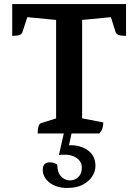

<svg xmlns="http://www.w3.org/2000/svg" viewBox="-20 -661 684 951"><path d="M166.6 0Q166.6 -21.9 170.9 -35.1Q175.1 -48.4 182.6 -50.9L275.6 -80.1L257.9 -52.4V-574.2L268.9 -561.2L104.6 -577L118.6 -586L91.2 -502.2Q88.8 -493.2 77.8 -488.2Q66.9 -483.3 40.5 -483.3V-641H604.3V-483.3Q578.8 -483.3 567.1 -488.2Q555.4 -493.2 552.4 -502.2L526.2 -586L540.2 -577L375.8 -561.2L386.8 -574.2V-55.2L364.9 -79.1L491.5 -54.6Q491.5 -38.9 487.8 -26.6Q484.1 -14.3 472.6 0ZM312.8 270Q260.3 270 226.1 244.1Q191.8 218.2 191.8 178.8Q191.8 160.5 201.3 151.8Q210.9 143.1 224.9 143.1Q241.1 143.1 250.4 147.4Q259.8 151.6 263.8 155Q263.8 192.8 282.4 212.7Q300.9 232.6 326.5 232.6Q350.1 232.6 367.6 216.2Q385.2 199.8 385.2 169.5Q385.2 148.6 373.5 134.5Q361.8 120.3 343.3 112.8Q324.8 105.2 302.8 105.2Q292 105.2 284.4 105.5Q276.8 105.8 271.9 106.8L296 0H334.4L318.2 74L303.1 61.5Q324.1 56.7 349.5 59.3Q374.9 61.9 398.7 73.4Q422.6 84.9 437.7 106.6Q452.8 128.3 452.8 161.6Q452.8 186.5 437.2 211.8Q421.6 237 390.5 253.5Q359.5 270 312.8 270Z"/></svg>

Font: Petrona
Style: Regular
Weight: 400
Designer: Ringo R. Seeber
Foundry: Ringo R. Seeber
Version: Version 2.001; ttfautohint (v1.8.3)